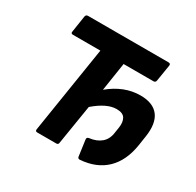

<svg xmlns="http://www.w3.org/2000/svg" viewBox="-146 -819 1016 995"><g transform="rotate(30 362.5 -321.5)"><path d="M446 12Q434 13 432 2L419 -92Q416 -107 431 -109Q474 -114 501 -137Q528 -160 533 -203L538 -235Q543 -269 530.5 -290Q518 -311 480 -311Q422 -311 349 -248L311 -13Q310 0 298 0H184Q171 0 173 -13L255 -531H91Q77 -531 80 -544L95 -642Q97 -655 110 -655H591Q605 -655 603 -642L587 -544Q585 -531 573 -531H394L368 -362Q455 -434 552 -434Q628 -434 661 -390.5Q694 -347 681 -263L672 -204Q656 -105 598.5 -50Q541 5 446 12Z"/></g></svg>

Font: Sofia Sans ExtraBold
Style: Italic
Weight: 800
Italic angle: -9°
Designer: Botio Nikoltchev, Ani Petrova
Foundry: lettersoup
Version: Version 4.100; ttfautohint (v1.8.4.7-5d5b)